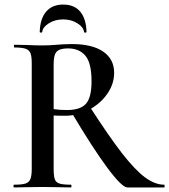

<svg xmlns="http://www.w3.org/2000/svg" viewBox="-20 -821 741 841"><path d="M293 -329 373 -354Q457 -224 513.5 -151Q570 -78 614 -45Q658 -12 699 -12Q701 -12 701 -6Q701 0 699 0H538Q514 0 449.5 -87Q385 -174 293 -329ZM480 -502Q480 -453 449.5 -409.5Q419 -366 369.5 -340Q320 -314 266 -314Q230 -314 215 -315V-81Q215 -50 220 -36Q225 -22 240.5 -17Q256 -12 291 -12Q293 -12 293 -6Q293 0 291 0Q258 0 239 -1L166 -2L94 -1Q75 0 42 0Q39 0 39 -6Q39 -12 42 -12Q76 -12 91.5 -17Q107 -22 113 -36.5Q119 -51 119 -81V-544Q119 -574 113.5 -588Q108 -602 92 -607.5Q76 -613 43 -613Q41 -613 41 -619Q41 -625 43 -625L95 -624Q139 -622 166 -622Q196 -622 229 -625Q241 -626 258 -627Q275 -628 295 -628Q384 -628 432 -595Q480 -562 480 -502ZM278 -609Q242 -609 228.5 -595Q215 -581 215 -542V-343Q239 -339 273 -339Q332 -339 356.5 -366.5Q381 -394 381 -465Q381 -545 354 -577Q327 -609 278 -609ZM154 -682Q156 -740 182.5 -770.5Q209 -801 257 -801Q305 -801 331 -770.5Q357 -740 359 -682Q359 -678 353.5 -678Q348 -678 348 -681Q346 -702 319 -719Q292 -736 257 -736Q221 -736 194 -719Q167 -702 165 -681Q164 -678 159 -678Q154 -678 154 -682Z"/></svg>

Font: Cormorant SC SemiBold
Style: Regular
Weight: 600
Designer: Christian Thalmann (Catharsis Fonts)
Foundry: Catharsis Fonts
Version: Version 4.000